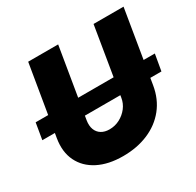

<svg xmlns="http://www.w3.org/2000/svg" viewBox="-160 -906 1118 1094"><g transform="rotate(-30 399.0 -359.5)"><path d="M799.8 -407.2 781.2 -299.8H-2.4L15.6 -407.2ZM352.5 9.3Q256.3 9.3 189 -25.1Q121.6 -59.6 91.3 -122.1Q61 -184.6 74.7 -267.6L151.4 -727.5H348.6L272.9 -271.5Q267.6 -237.8 276.9 -213.1Q286.1 -188.5 307.9 -175Q329.6 -161.6 360.8 -161.6Q397.5 -161.6 429 -178.2Q460.4 -194.8 481.7 -222.4Q502.9 -250 508.3 -284.2L581.5 -727.5H778.8L700.7 -254.9Q687 -171.9 639.4 -112.5Q591.8 -53.2 518.1 -22Q444.3 9.3 352.5 9.3Z"/></g></svg>

Font: Inter 18pt Black
Style: Italic
Weight: 900
Italic angle: -9.3988°
Designer: Rasmus Andersson
Foundry: rsms
Version: Version 4.001;git-66647c0bb